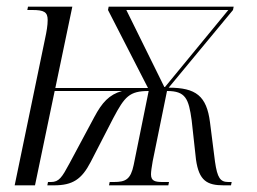

<svg xmlns="http://www.w3.org/2000/svg" viewBox="-20 -556 770 576"><path d="M115 -439 24 0H85L144 -283H346C307 -272 286 -248 263 -205L188 -65C166 -24 157 -10 133 -10H124L122 0H142C198 0 225 -18 252 -70L320 -202C354 -266 368 -283 426 -283L381 -61C372 -18 357 -10 322 -10H309L307 0H485L487 -10H468C445 -10 433 -13 433 -33C433 -41 435 -55 438 -72L481 -283C537 -283 546 -260 555 -195L568 -77C577 -14 601 0 651 0H673L675 -10H665C641 -10 632 -22 625 -71L610 -189C600 -268 568 -293 486 -293L679 -526L681 -536H306L304 -526L424 -292H146L197 -536H64L62 -526H77C112 -526 123 -520 123 -496C123 -480 120 -462 115 -439ZM473 -295 359 -526H665L475 -295Z"/></svg>

Font: Noto Serif Display Condensed Light
Style: Italic
Weight: 300
Width: 3
Italic angle: -12°
Designer: Monotype Design Team
Foundry: Monotype Imaging Inc.
Version: Version 2.009